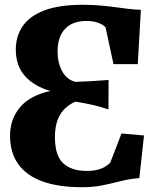

<svg xmlns="http://www.w3.org/2000/svg" viewBox="-20 -771 668 802"><path d="M323.5 11Q224.5 11 157.5 -13.2Q90.5 -37.5 56.2 -85.5Q22 -133.5 22 -204.5Q22 -273 63.2 -322.5Q104.5 -372 190 -391Q121.5 -411 83.5 -454.2Q45.5 -497.5 46 -565.5Q46.5 -621.5 75.8 -663.2Q105 -705 166.5 -728Q228 -751 326 -751Q363.5 -751 396.2 -748.2Q429 -745.5 458 -741.5Q487 -737.5 514 -734.2Q541 -731 568.5 -730L555.5 -503H454L421 -656.5Q412.5 -667 391.5 -675.2Q370.5 -683.5 341 -683.5Q283 -683.5 251.8 -650.5Q220.5 -617.5 220.5 -555.5Q220.5 -509 239.5 -473.8Q258.5 -438.5 295 -429Q326 -430 361.5 -432Q397 -434 433.5 -437L433 -314Q398 -326 365 -333.2Q332 -340.5 295 -346.5Q252.5 -327.5 231 -291.8Q209.5 -256 209.5 -198Q209.5 -120.5 244.2 -88.8Q279 -57 342.5 -57Q377 -57 401.2 -66.2Q425.5 -75.5 440.5 -91.5L487.5 -213.5L581.5 -205L562 -27Q522 -24 484.8 -14.5Q447.5 -5 408.5 3Q369.5 11 323.5 11Z"/></svg>

Font: Merriweather 28pt Black
Style: Regular
Weight: 900
Version: Version 2.100